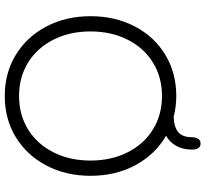

<svg xmlns="http://www.w3.org/2000/svg" viewBox="-48 -804 862 806"><g transform="rotate(90 383.0 -401.0)"><path d="M718 -350Q718 -247 675 -165Q632 -83 556 -36.5Q480 10 383 10Q286 10 210 -36.5Q134 -83 91 -165Q48 -247 48 -350Q48 -454 91 -536Q134 -618 210 -664Q286 -710 383 -710Q427 -710 471 -699Q515 -701 535.5 -719Q556 -737 556 -776Q556 -791 562.5 -801.5Q569 -812 582 -812Q608 -812 608 -776Q608 -739 593 -711Q578 -683 550 -667Q628 -622 673 -539Q718 -456 718 -350ZM654 -350Q654 -437 619.5 -505.5Q585 -574 523.5 -612Q462 -650 383 -650Q304 -650 242.5 -612Q181 -574 146.5 -505.5Q112 -437 112 -350Q112 -263 146.5 -194.5Q181 -126 242.5 -88Q304 -50 383 -50Q462 -50 523.5 -88Q585 -126 619.5 -194.5Q654 -263 654 -350Z"/></g></svg>

Font: Quicksand
Style: Regular
Weight: 400
Designer: Andrew Paglinawan
Foundry: Andrew Paglinawan
Version: Version 3.000